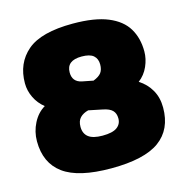

<svg xmlns="http://www.w3.org/2000/svg" viewBox="-100 -747 819 851"><g transform="rotate(-15 309.5 -322.0)"><path d="M308 10Q158 10 89 -40.5Q20 -91 20 -191Q20 -235 40 -274Q60 -313 94 -333Q66 -355 50.5 -387Q35 -419 35 -453Q35 -545 98.5 -599.5Q162 -654 308 -654Q408 -654 468.5 -629Q529 -604 556 -559Q583 -514 583 -453Q583 -419 568 -385Q553 -351 524 -329Q559 -307 579 -272Q599 -237 599 -191Q599 -91 529.5 -40.5Q460 10 308 10ZM332 -386Q358 -396 368.5 -410Q379 -424 379 -448Q379 -474 362.5 -488.5Q346 -503 308 -503Q239 -503 239 -448Q239 -405 281 -396ZM308 -140Q354 -140 374.5 -155Q395 -170 395 -196Q395 -219 382 -232.5Q369 -246 338 -252L275 -265Q251 -259 237 -244.5Q223 -230 223 -203Q223 -172 243.5 -156Q264 -140 308 -140Z"/></g></svg>

Font: Kanit ExtraBold
Style: Regular
Weight: 800
Designer: Katatrad Team
Foundry: CadsonDemak
Version: Version 2.000; ttfautohint (v1.8.3)